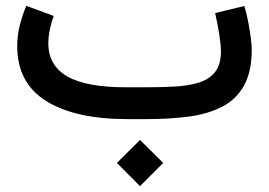

<svg xmlns="http://www.w3.org/2000/svg" viewBox="-20 -402 908 648"><path d="M374.5 147.9 452.6 70.3 530.8 147.9 452.6 226.1ZM476.1 0H410.2Q233.9 0 136 -61Q38.1 -122.1 38.1 -246.1Q38.1 -282.7 46.9 -317.1Q55.7 -351.6 68.8 -382.3L161.6 -348.1Q153.3 -327.1 148.2 -302.7Q143.1 -278.3 143.1 -254.9Q143.6 -180.7 207.3 -144Q271 -107.4 405.3 -107.4H472.7Q523.9 -107.4 569.6 -109.9Q615.2 -112.3 650.4 -123Q685.5 -133.8 705.6 -158.7Q725.6 -183.6 725.6 -228.5Q725.6 -250 720 -285.9Q714.4 -321.8 706.1 -357.9L804.7 -381.8Q812 -357.4 817.6 -328.6Q823.2 -299.8 826.4 -274.7Q829.6 -249.5 829.6 -235.8Q829.6 -158.7 802.7 -111.8Q775.9 -64.9 727.8 -40.8Q679.7 -16.6 615.5 -8.3Q551.3 0 476.1 0Z"/></svg>

Font: Vazir Medium UI
Style: Medium-UI
Weight: 500
Designer: Saber Rastikerdar
Foundry: Saber Rastikerdar
Version: Version 30.0.0